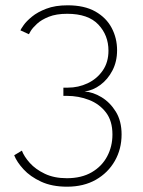

<svg xmlns="http://www.w3.org/2000/svg" viewBox="-20 -692 540 724"><path d="M57 -577.5Q58.5 -582 69 -597Q79.5 -612 100.5 -629.2Q121.5 -646.5 154.8 -659.2Q188 -672 235 -672Q298.5 -672 339.8 -648.5Q381 -625 401.2 -586.5Q421.5 -548 421.5 -502.5Q421.5 -460 404 -426.2Q386.5 -392.5 358.5 -371.8Q330.5 -351 299 -347Q330.5 -345 362.8 -325.5Q395 -306 416.8 -270.8Q438.5 -235.5 438.5 -185Q438.5 -130 413 -85.2Q387.5 -40.5 341.5 -14.2Q295.5 12 233 12Q176 12 135 -7Q94 -26 68.8 -53.5Q43.5 -81 33.5 -106.5L62.5 -124Q71 -101.5 92.5 -77.5Q114 -53.5 149 -36.8Q184 -20 232 -20Q287.5 -20 326 -42.5Q364.5 -65 384.2 -102.5Q404 -140 404 -185Q404 -236 379.5 -268Q355 -300 315.8 -315.2Q276.5 -330.5 232 -330.5H219V-361.5H236Q275.5 -361.5 310.5 -378Q345.5 -394.5 367.2 -425.8Q389 -457 389 -501Q389 -559 350.8 -599.5Q312.5 -640 233.5 -640Q192 -640 164 -628.8Q136 -617.5 119.8 -602.5Q103.5 -587.5 96.2 -575.8Q89 -564 89 -563Z"/></svg>

Font: League Spartan Thin
Style: Regular
Weight: 100
Foundry: The League of Moveable Type
Version: Version 2.002